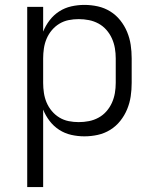

<svg xmlns="http://www.w3.org/2000/svg" viewBox="-20 -548 640 783"><path d="M91 215V-520H156V-419Q166 -444 182.5 -465.5Q199 -487 221.5 -501.5Q244 -516 270.5 -522Q297 -528 324 -528Q352 -528 379 -522Q406 -516 429.5 -501.5Q453 -487 470.5 -465Q488 -443 498.5 -417.5Q509 -392 513 -365Q517 -338 517 -310V-210Q517 -182 513 -155Q509 -128 498.5 -102.5Q488 -77 470.5 -55Q453 -33 429.5 -18.5Q406 -4 379 2Q352 8 324 8Q297 8 270.5 2Q244 -4 221.5 -18.5Q199 -33 182.5 -54.5Q166 -76 156 -101V215ZM301 -50Q322 -50 342.5 -54Q363 -58 381.5 -68Q400 -78 414 -94Q428 -110 436.5 -129Q445 -148 448.5 -168.5Q452 -189 452 -210V-310Q452 -331 448.5 -351.5Q445 -372 436.5 -391Q428 -410 414 -426Q400 -442 381.5 -452Q363 -462 342.5 -466Q322 -470 301 -470Q280 -470 260 -466Q240 -462 222.5 -451.5Q205 -441 191.5 -425Q178 -409 170 -390Q162 -371 159 -350.5Q156 -330 156 -310V-210Q156 -190 159 -169.5Q162 -149 170 -130Q178 -111 191.5 -95Q205 -79 222.5 -68.5Q240 -58 260 -54Q280 -50 301 -50Z"/></svg>

Font: Iosevka SS04 Light Extended
Style: Regular
Weight: 300
Width: 7
Monospace: yes
Designer: Belleve Invis
Foundry: Belleve Invis
Version: Version 19.0.0; ttfautohint (v1.8.4)